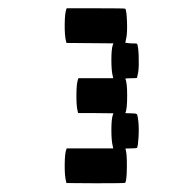

<svg xmlns="http://www.w3.org/2000/svg" viewBox="-20 -653 456 457"><path d="M137.7 -630.4 138.7 -633.3H208.5Q277.3 -633.3 278.3 -632.3Q281.2 -627.4 282.2 -603.5Q283.2 -579.6 281.2 -565.9Q278.8 -552.2 278.3 -551.3L290 -549.8H291.5Q305.2 -549.8 306.2 -548.8Q309.1 -543.9 310.1 -520Q311 -496.1 309.1 -482.4Q306.6 -468.8 306.2 -467.8Q305.2 -466.8 291.5 -466.8Q278.3 -466.8 278.3 -465.3Q282.7 -457.5 282.7 -425.8Q282.7 -392.1 278.3 -384.3Q277.3 -383.3 291.5 -383.3Q303.7 -383.3 305.7 -381.3Q307.6 -379.4 309.1 -365.7Q311 -349.1 309.8 -327.4Q308.6 -305.7 306.2 -301.3Q304.7 -299.8 291.5 -299.8Q277.3 -299.8 278.3 -298.8Q282.2 -292 282 -256.8Q281.7 -221.7 277.8 -217.8Q276.9 -216.8 207.5 -216.8L138.2 -217.3L137.2 -221.2Q133.8 -233.9 134 -261Q134.3 -288.1 137.7 -296.9L138.7 -299.8H194.3H249.5L248.5 -304.7Q245.1 -317.9 245.1 -343.5Q245.1 -369.1 248.5 -379.4L250 -383.3L208 -383.8H166L165 -387.7Q161.6 -400.4 161.9 -427.5Q162.1 -454.6 165.5 -463.4L166.5 -466.8H208H249.5L248.5 -471.2Q245.1 -484.4 245.1 -510.3Q245.1 -536.1 248.5 -546.4L250 -549.8L194.3 -550.3L138.2 -550.8L137.2 -554.7Q133.8 -567.4 134 -594.5Q134.3 -621.6 137.7 -630.4Z"/></svg>

Font: VT323
Style: Regular
Weight: 400
Monospace: yes
Version: Version 001.002